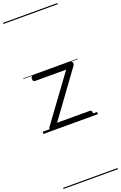

<svg xmlns="http://www.w3.org/2000/svg" viewBox="-269 -1075 1033 1640"><g transform="rotate(-20 247.5 -255.0)"><path d="M86 0Q68 0 64.5 -13.5Q61 -27 67 -36L370 -450H88Q78 -450 73 -455.5Q68 -461 68 -475Q68 -488 73 -494Q78 -500 88 -500H427Q437 -500 442 -494Q447 -488 447.5 -479.5Q448 -471 442 -462L142 -50H439Q449 -50 454 -44Q459 -38 459 -23Q459 -11 454 -5.5Q449 0 439 0ZM0 490H495V500H0ZM0 -20H495V0H0ZM0 -505H495V-500H0ZM0 -1010H495V-1000H0Z"/></g></svg>

Font: Playwrite ES Guides
Style: Regular
Weight: 400
Designer: Veronika Burian, José Scaglione
Foundry: TypeTogether
Version: Version 1.003